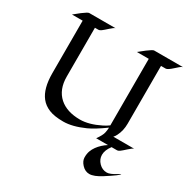

<svg xmlns="http://www.w3.org/2000/svg" viewBox="-204 -879 1252 1285"><g transform="rotate(30 422.0 -236.5)"><path d="M697.8 -0.5Q667.5 39.1 667.5 75.7Q667.5 109.9 693.4 136.7Q719.2 163.1 754.4 163.1Q778.8 163.1 822.8 135.3Q833.5 128.4 843.8 123.5V124Q843.8 133.8 749 194.3Q693.4 230 657.7 230Q625 230 599.6 202.6Q575.2 176.3 575.2 148.2Q575.2 120.1 582.8 99.6Q590.3 79.1 603.5 61Q629.4 25.4 669.9 -0.5H578.6Q607.9 -41.5 612.5 -64.5Q617.2 -87.4 617.7 -105Q540 -48.8 491.7 -27.3Q400.9 13.2 331.5 13.2Q262.2 13.2 220.7 -3.9Q179.2 -21 154.3 -52.7Q106.9 -112.3 106.9 -231.4V-636.7H24.4Q30.3 -641.1 43.5 -652.1Q56.6 -663.1 71.8 -674.8Q109.4 -703.1 119.1 -703.1H322.8Q311 -699.7 286.9 -677.5Q262.7 -655.3 250.2 -646Q237.8 -636.7 227.5 -636.7H201.7V-259.3Q201.7 -159.7 262.2 -105.5Q320.3 -54.2 421.4 -54.2Q490.2 -54.2 575.2 -96.7Q599.6 -108.9 617.7 -122.6V-636.7H525.9Q531.7 -641.1 545.2 -652.1Q558.6 -663.1 573.7 -674.8Q611.3 -703.1 621.1 -703.1H843.8Q833.5 -700.2 821.3 -689.5Q809.1 -678.7 795.9 -667Q762.7 -636.7 748.5 -636.7H712.4V-189.9Q712.4 -136.2 690.4 -92.8Q683.1 -77.6 672.9 -66.9H834Q822.3 -63.5 798.1 -41.3Q773.9 -19 761.5 -9.8Q749 -0.5 738.8 -0.5Z"/></g></svg>

Font: Fondamento
Style: Regular
Weight: 400
Version: Version 1.000